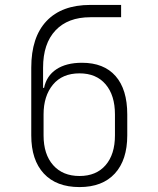

<svg xmlns="http://www.w3.org/2000/svg" viewBox="-20 -750 640 780"><path d="M303 10Q209 10 158 -45Q107 -100 107 -200V-475Q107 -599 169 -664.5Q231 -730 347 -730H472V-680H347Q256 -680 205.5 -626.5Q155 -573 155 -475V-393H159Q169 -442 209 -468.5Q249 -495 313 -495Q402 -495 449.5 -441Q497 -387 497 -285V-200Q497 -100 446.5 -45Q396 10 303 10ZM303 -35Q371 -35 409 -79Q447 -123 447 -200V-285Q447 -363 409 -407.5Q371 -452 303 -452Q233 -452 195 -406Q157 -360 157 -285V-200Q157 -123 196 -79Q235 -35 303 -35Z"/></svg>

Font: NKDuy Mono Thin
Style: Regular
Weight: 100
Monospace: yes
Designer: NKDuy
Foundry: NKDuy
Version: Version 2.251; ttfautohint (v1.8.4.7-5d5b)